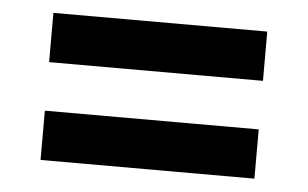

<svg xmlns="http://www.w3.org/2000/svg" viewBox="-34 -458 638 398"><g transform="rotate(5 285.0 -259.0)"><path d="M62.5 -412.5H507.5V-310H62.5ZM62.5 -209H507.5V-106.5H62.5Z"/></g></svg>

Font: Newsreader Caption SemiBold
Style: Regular
Weight: 600
Designer: Hugues Gentile
Foundry: Production Type
Version: Version 1.001